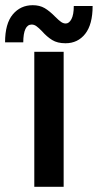

<svg xmlns="http://www.w3.org/2000/svg" viewBox="-60 -719 377 739"><path d="M185 0H72V-519.5H185ZM192 -552.5Q161 -552.5 140.8 -565Q120.5 -577.5 102 -598.5Q89 -612 80.2 -618.2Q71.5 -624.5 62 -624.5Q30 -624.5 29.5 -556H-40.5Q-40.5 -628 -10.8 -663.5Q19 -699 66 -699Q92.5 -699 111.8 -687.8Q131 -676.5 152.5 -654.5Q166.5 -640.5 175.2 -634.5Q184 -628.5 193 -628.5Q206 -628.5 215 -645.5Q224 -662.5 224 -696H296.5Q296.5 -625 268 -588.8Q239.5 -552.5 192 -552.5Z"/></svg>

Font: Acari Sans
Style: Bold
Weight: 700
Designer: Alfredo Marco Pradil and Stefan Peev (font) & Cristiano Sobral (main changes)
Foundry: Alfredo Marco Pradil and Stefan Peev (font) & Cristiano Sobral (main changes)
Version: Version 1.063; ttfautohint (v1.8.3)